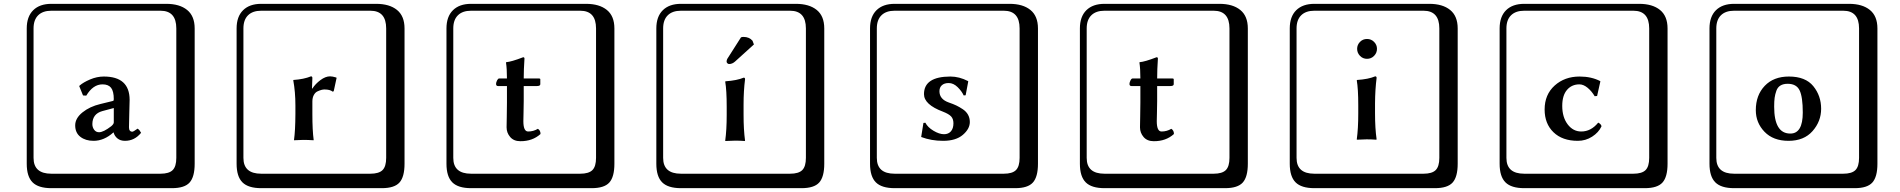

<svg xmlns="http://www.w3.org/2000/svg" viewBox="-20 -774 9957 1006"><path d="M576.2 -208 516.1 -191.9Q464.4 -177.7 463.9 -124Q463.9 -106.9 473.4 -94Q482.9 -81.1 499 -81.1Q522 -81.1 563 -112.8Q576.2 -124 576.2 -132.8ZM655.8 -106.9Q655.8 -84 673.8 -84Q678.7 -84 701.2 -100.1L703.1 -98.1Q710.9 -94.2 719.2 -78.1Q685.1 -36.1 634.8 -36.1Q610.8 -36.1 595.5 -48.6Q580.1 -61 575.2 -80.1H574.2Q525.4 -36.1 470.2 -36.1Q428.2 -36.1 401.1 -57.1Q374 -78.1 374 -117.2Q374 -154.3 412.1 -185.1Q450.2 -215.8 505.9 -229L571.8 -245.1Q575.7 -245.1 576.2 -253.9Q576.2 -295.9 562 -314Q547.9 -332 517.1 -332Q467.3 -332 432.1 -272.9L415 -273.9L395 -323.2L397.9 -326.2Q416 -342.3 451.9 -357.7Q487.8 -373 523.9 -373Q658.7 -373 659.2 -251Q659.2 -249 657.5 -184.6Q655.8 -120.1 655.8 -106.9ZM249 -717.8Q204.1 -717.8 179.9 -693.8Q155.8 -669.9 155.8 -625V53.2Q155.8 136.2 249 136.2H820.8Q865.7 136.2 884.8 117.2Q903.8 98.1 903.8 53.2V-625Q903.8 -717.8 820.8 -717.8ZM1000 84Q1000 152.8 973.4 182.4Q946.8 211.9 880.9 211.9H249Q181.2 211.9 150.6 181.4Q120.1 150.9 120.1 84V-625Q120.1 -687 154.1 -720.5Q188 -753.9 249 -753.9H851.1Q920.9 -753.9 960.4 -721.9Q1000 -689.9 1000 -625Z M1616.7 -310.1Q1632.8 -335 1659.2 -354.5Q1685.5 -374 1709.5 -374Q1721.7 -374 1740.7 -368.2L1743.7 -366.2L1728.5 -295.9L1722.7 -293.9Q1709.5 -305.2 1679.7 -305.2Q1672.9 -305.2 1664.3 -303Q1655.8 -300.8 1643.8 -295.4Q1631.8 -290 1624.3 -276.1Q1616.7 -262.2 1616.7 -242.2V-176.8Q1616.7 -90.8 1623.5 -41L1622.6 -39.1Q1593.8 -41 1568.8 -41L1520.5 -39.1V-41Q1527.3 -88.9 1527.8 -176.8V-221.2Q1527.8 -293 1516.6 -353L1517.6 -355Q1572.8 -358.9 1609.4 -374Q1616.2 -374 1616.7 -366.2L1614.7 -310.1ZM1348.6 -717.8Q1303.7 -717.8 1279.5 -693.8Q1255.4 -669.9 1255.4 -625V53.2Q1255.4 136.2 1348.6 136.2H1920.4Q1965.3 136.2 1984.4 117.2Q2003.4 98.1 2003.4 53.2V-625Q2003.4 -717.8 1920.4 -717.8ZM2099.6 84Q2099.6 152.8 2073 182.4Q2046.4 211.9 1980.5 211.9H1348.6Q1280.8 211.9 1250.2 181.4Q1219.7 150.9 1219.7 84V-625Q1219.7 -687 1253.7 -720.5Q1287.6 -753.9 1348.6 -753.9H1950.7Q2020.5 -753.9 2060.1 -721.9Q2099.6 -689.9 2099.6 -625Z M2589.4 -323.2Q2579.6 -323.2 2579.1 -334Q2579.1 -341.8 2584.2 -352.3Q2589.4 -362.8 2595.2 -362.8H2636.2Q2636.2 -413.6 2631.3 -445.8L2632.3 -448.2Q2659.2 -450.2 2721.2 -474.1Q2728 -474.1 2728 -466.8Q2724.1 -409.7 2724.1 -362.8H2805.2Q2811 -362.8 2811 -357.9V-333Q2811 -323.2 2793.5 -323.2H2724.1V-245.1Q2724.1 -220.2 2723.1 -184.1Q2722.2 -147.9 2722.2 -139.2Q2722.2 -85 2747.1 -85Q2774.9 -85 2798.3 -99.1Q2812.5 -90.3 2812 -71.8Q2770 -33.7 2706.1 -34.2Q2671.9 -34.2 2653.1 -56.2Q2634.3 -78.1 2634.3 -106.9Q2634.3 -115.7 2635.3 -163.8Q2636.2 -211.9 2636.2 -236.8V-323.2ZM2448.2 -717.8Q2403.3 -717.8 2379.2 -693.8Q2355 -669.9 2355 -625V53.2Q2355 136.2 2448.2 136.2H3020Q3064.9 136.2 3084 117.2Q3103 98.1 3103 53.2V-625Q3103 -717.8 3020 -717.8ZM3199.2 84Q3199.2 152.8 3172.6 182.4Q3146 211.9 3080.1 211.9H2448.2Q2380.4 211.9 2349.9 181.4Q2319.3 150.9 2319.3 84V-625Q2319.3 -687 2353.3 -720.5Q2387.2 -753.9 2448.2 -753.9H3050.3Q3120.1 -753.9 3159.7 -721.9Q3199.2 -689.9 3199.2 -625Z M3862.3 -578.1Q3866.7 -580.6 3875.5 -580.6Q3905.8 -580.6 3922.9 -560.5L3930.2 -541L3831.5 -451.7Q3816.9 -438.5 3800.3 -438.5Q3795.4 -438.5 3791.3 -442.4Q3787.1 -446.3 3787.1 -450.7Q3787.1 -461.4 3793.9 -470.7ZM3787.6 -213.9Q3787.6 -301.8 3779.8 -346.2L3781.7 -348.1Q3840.8 -352.1 3877 -367.2Q3883.8 -367.2 3883.8 -358.9Q3876 -297.9 3876 -226.1V-172.9Q3876 -93.8 3883.8 -37.1L3881.8 -35.2Q3856.9 -37.1 3832 -37.1L3780.8 -35.2L3779.8 -37.1Q3787.6 -92.3 3787.6 -172.9ZM3547.9 -717.8Q3502.9 -717.8 3478.8 -693.8Q3454.6 -669.9 3454.6 -625V53.2Q3454.6 136.2 3547.9 136.2H4119.6Q4164.6 136.2 4183.6 117.2Q4202.6 98.1 4202.6 53.2V-625Q4202.6 -717.8 4119.6 -717.8ZM4298.8 84Q4298.8 152.8 4272.2 182.4Q4245.6 211.9 4179.7 211.9H3547.9Q3480 211.9 3449.5 181.4Q3418.9 150.9 3418.9 84V-625Q3418.9 -687 3452.9 -720.5Q3486.8 -753.9 3547.9 -753.9H4149.9Q4219.7 -753.9 4259.3 -721.9Q4298.8 -689.9 4298.8 -625Z M4818.4 -129.9 4828.6 -130.9Q4840.8 -106.9 4871.1 -88.9Q4901.4 -70.8 4926.3 -70.8Q4949.2 -70.8 4962.4 -85.9Q4975.6 -101.1 4975.6 -127.9Q4975.6 -150.9 4963.6 -163.8Q4951.7 -176.8 4920.4 -189Q4821.3 -226.1 4821.3 -280.8Q4821.3 -372.6 4959.5 -373Q5006.3 -373 5052.2 -349.1L5053.2 -347.2L5039.6 -274.9L5029.3 -273.9Q5019.5 -295.9 4997.6 -317.4Q4975.6 -338.9 4950.7 -338.9Q4927.7 -338.9 4915 -327.4Q4902.3 -315.9 4902.3 -295.9Q4902.3 -253.9 4951.7 -236.8Q4974.6 -229 4990.5 -221.4Q5006.3 -213.9 5024.4 -201.9Q5042.5 -189.9 5052 -172.9Q5061.5 -155.8 5061.5 -134.8Q5061.5 -98.6 5024.9 -67.4Q4988.3 -36.1 4921.4 -36.1Q4859.4 -36.1 4806.6 -56.2ZM4667.5 -717.8Q4622.6 -717.8 4598.4 -693.8Q4574.2 -669.9 4574.2 -625V53.2Q4574.2 136.2 4667.5 136.2H5239.3Q5284.2 136.2 5303.2 117.2Q5322.3 98.1 5322.3 53.2V-625Q5322.3 -717.8 5239.3 -717.8ZM5418.5 84Q5418.5 152.8 5391.8 182.4Q5365.2 211.9 5299.3 211.9H4667.5Q4599.6 211.9 4569.1 181.4Q4538.6 150.9 4538.6 84V-625Q4538.6 -687 4572.5 -720.5Q4606.4 -753.9 4667.5 -753.9H5269.5Q5339.4 -753.9 5378.9 -721.9Q5418.5 -689.9 5418.5 -625Z M5908.2 -323.2Q5898.4 -323.2 5897.9 -334Q5897.9 -341.8 5903.1 -352.3Q5908.2 -362.8 5914.1 -362.8H5955.1Q5955.1 -413.6 5950.2 -445.8L5951.2 -448.2Q5978 -450.2 6040 -474.1Q6046.9 -474.1 6046.9 -466.8Q6043 -409.7 6043 -362.8H6124Q6129.9 -362.8 6129.9 -357.9V-333Q6129.9 -323.2 6112.3 -323.2H6043V-245.1Q6043 -220.2 6042 -184.1Q6041 -147.9 6041 -139.2Q6041 -85 6065.9 -85Q6093.8 -85 6117.2 -99.1Q6131.3 -90.3 6130.9 -71.8Q6088.9 -33.7 6024.9 -34.2Q5990.7 -34.2 5971.9 -56.2Q5953.1 -78.1 5953.1 -106.9Q5953.1 -115.7 5954.1 -163.8Q5955.1 -211.9 5955.1 -236.8V-323.2ZM5767.1 -717.8Q5722.2 -717.8 5698 -693.8Q5673.8 -669.9 5673.8 -625V53.2Q5673.8 136.2 5767.1 136.2H6338.9Q6383.8 136.2 6402.8 117.2Q6421.9 98.1 6421.9 53.2V-625Q6421.9 -717.8 6338.9 -717.8ZM6518.1 84Q6518.1 152.8 6491.5 182.4Q6464.8 211.9 6398.9 211.9H5767.1Q5699.2 211.9 5668.7 181.4Q5638.2 150.9 5638.2 84V-625Q5638.2 -687 5672.1 -720.5Q5706.1 -753.9 5767.1 -753.9H6369.1Q6439 -753.9 6478.5 -721.9Q6518.1 -689.9 6518.1 -625Z M6866.7 -717.8Q6821.8 -717.8 6797.6 -693.8Q6773.4 -669.9 6773.4 -625V53.2Q6773.4 136.2 6866.7 136.2H7438.5Q7483.4 136.2 7502.4 117.2Q7521.5 98.1 7521.5 53.2V-625Q7521.5 -717.8 7438.5 -717.8ZM7617.7 84Q7617.7 152.8 7591.1 182.4Q7564.5 211.9 7498.5 211.9H6866.7Q6798.8 211.9 6768.3 181.4Q6737.8 150.9 6737.8 84V-625Q6737.8 -687 6771.7 -720.5Q6805.7 -753.9 6866.7 -753.9H7468.8Q7538.6 -753.9 7578.1 -721.9Q7617.7 -689.9 7617.7 -625ZM7105.7 -481.4Q7090.8 -497.1 7090.8 -518.1Q7090.8 -539.1 7105.7 -554.4Q7120.6 -569.8 7142.6 -569.8Q7164.6 -569.8 7179.7 -554.4Q7194.8 -539.1 7194.8 -518.1Q7194.8 -497.1 7179.7 -481.4Q7164.6 -465.8 7142.6 -465.8Q7120.6 -465.8 7105.7 -481.4ZM7096.7 -221.2Q7096.7 -309.1 7088.9 -353L7090.8 -355Q7149.9 -358.9 7185.5 -374Q7192.4 -374 7192.9 -366.2Q7185.1 -305.2 7184.6 -232.9V-180.2Q7184.6 -101.1 7192.9 -43.9L7190.9 -42Q7166 -43.9 7140.6 -43.9L7089.8 -42L7088.9 -43.9Q7096.7 -99.1 7096.7 -180.2Z M8255.4 -332Q8215.3 -332 8190.4 -303Q8165.5 -273.9 8165.5 -219.2Q8165.5 -160.2 8193.8 -122.6Q8222.2 -85 8265.1 -85Q8315.9 -85 8353.5 -130.9H8355.5Q8370.6 -122.1 8371.1 -111.8Q8356 -79.6 8322 -57.9Q8288.1 -36.1 8247.1 -36.1Q8166 -36.1 8119.6 -81.1Q8073.2 -126 8073.2 -200.2Q8073.2 -278.3 8125.7 -325.7Q8178.2 -373 8256.3 -373Q8318.4 -373 8364.3 -349.1L8365.2 -347.2L8348.1 -271L8335.4 -270Q8319.3 -296.9 8297.9 -314.5Q8276.4 -332 8255.4 -332ZM7966.3 -717.8Q7921.4 -717.8 7897.2 -693.8Q7873 -669.9 7873 -625V53.2Q7873 136.2 7966.3 136.2H8538.1Q8583 136.2 8602.1 117.2Q8621.1 98.1 8621.1 53.2V-625Q8621.1 -717.8 8538.1 -717.8ZM8717.3 84Q8717.3 152.8 8690.7 182.4Q8664.1 211.9 8598.1 211.9H7966.3Q7898.4 211.9 7867.9 181.4Q7837.4 150.9 7837.4 84V-625Q7837.4 -687 7871.3 -720.5Q7905.3 -753.9 7966.3 -753.9H8568.4Q8638.2 -753.9 8677.7 -721.9Q8717.3 -689.9 8717.3 -625Z M9179.7 -196.8Q9179.7 -274.9 9226.3 -324Q9272.9 -373 9353 -373Q9439.9 -373 9481 -322.5Q9522 -272 9522 -204.1Q9522 -138.2 9477.1 -87.2Q9432.1 -36.1 9351.1 -36.1Q9271 -36.1 9225.3 -83.5Q9179.7 -130.9 9179.7 -196.8ZM9346.7 -335Q9323.7 -335 9308.8 -325.9Q9293.9 -316.9 9287.4 -298.3Q9280.8 -279.8 9278.3 -261.5Q9275.9 -243.2 9275.9 -214.8Q9275.9 -73.7 9360.8 -74.2Q9425.8 -74.2 9425.8 -184.1Q9425.8 -266.1 9409.2 -300.5Q9392.6 -335 9346.7 -335ZM9065.9 -717.8Q9021 -717.8 8996.8 -693.8Q8972.7 -669.9 8972.7 -625V53.2Q8972.7 136.2 9065.9 136.2H9637.7Q9682.6 136.2 9701.7 117.2Q9720.7 98.1 9720.7 53.2V-625Q9720.7 -717.8 9637.7 -717.8ZM9816.9 84Q9816.9 152.8 9790.3 182.4Q9763.7 211.9 9697.8 211.9H9065.9Q8998 211.9 8967.5 181.4Q8937 150.9 8937 84V-625Q8937 -687 8970.9 -720.5Q9004.9 -753.9 9065.9 -753.9H9668Q9737.8 -753.9 9777.3 -721.9Q9816.9 -689.9 9816.9 -625Z"/></svg>

Font: Linux Biolinum Keyboard O
Style: Regular
Weight: 700
Designer: Philipp H. Poll
Foundry: Philipp H. Poll
Version: Version 0.6.1